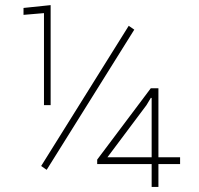

<svg xmlns="http://www.w3.org/2000/svg" viewBox="-20 -741 789 761"><path d="M73.2 0ZM607.9 -117.7H693.8V-90.8H607.9V0H581.1V-90.8H365.2V-108.4L577.6 -391.1H607.9ZM405.8 -117.7H581.1V-352.5L578.1 -353.5L560.5 -324.2ZM180.7 -324.2H154.3V-689L73.2 -682.1V-709.5L180.7 -720.7ZM165 -67.9 143.1 -83 490.2 -638.7 512.2 -623.5Z"/></svg>

Font: TypoPRO Roboto Slab
Style: Thin
Weight: 250
Designer: Google
Version: Version 1.100263; 2013; ttfautohint (v0.94.20-1c74) -l 8 -r 